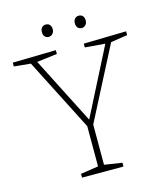

<svg xmlns="http://www.w3.org/2000/svg" viewBox="-122 -932 880 1024"><g transform="rotate(-15 318.0 -419.5)"><path d="M632 -672 540 -658 334 -258V-36L432 -21V0H203V-21L301 -36V-258L97 -658L5 -667V-688L244 -693V-672L132 -658L320 -289L508 -658L397 -667V-688L632 -693ZM197 -805Q197 -821 205.5 -830Q214 -839 227 -839Q241 -839 249 -830Q257 -821 257 -805Q257 -790 248 -780.5Q239 -771 227 -771Q213 -771 205 -780Q197 -789 197 -805ZM379 -805Q379 -821 387.5 -830Q396 -839 409 -839Q423 -839 431 -830Q439 -821 439 -805Q439 -790 430 -780.5Q421 -771 409 -771Q395 -771 387 -780Q379 -789 379 -805Z"/></g></svg>

Font: Bitter Pro ExtraLight
Style: Regular
Weight: 275
Designer: Sol Matas, and Bitter project Authors
Foundry: Sol Matas
Version: Version 1.010